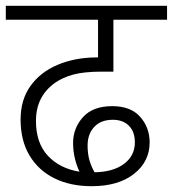

<svg xmlns="http://www.w3.org/2000/svg" viewBox="-20 -642 596 662"><path d="M296 0Q223 0 168 -27Q113 -54 82 -105.5Q51 -157 51 -230Q51 -298 85 -345.5Q119 -393 177.5 -418Q236 -443 308 -444H318V-574H0V-622H556V-574H371V-395H332Q270 -395 233 -385Q196 -375 169 -356Q137 -333 120.5 -300.5Q104 -268 104 -225Q104 -149 145 -105Q186 -61 254 -50Q232 -98 232 -149Q232 -200 266 -238Q300 -276 367 -276Q431 -276 463.5 -239Q496 -202 496 -151Q496 -85 442 -42.5Q388 0 296 0ZM282 -140Q282 -113 288 -91Q294 -69 306 -48Q370 -49 407.5 -77Q445 -105 445 -151Q445 -188 424.5 -208.5Q404 -229 369 -229Q328 -229 305 -204.5Q282 -180 282 -140Z"/></svg>

Font: RS Noto Sans Light
Style: Regular
Weight: 300
Designer: Monotype Design Team
Foundry: Monotype Imaging Inc.
Version: Version 3.10